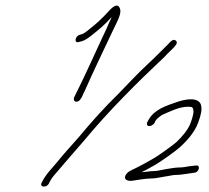

<svg xmlns="http://www.w3.org/2000/svg" viewBox="-20 -701 758 696"><path d="M156.7 -35C165.3 -52.5 169.4 -57.8 182.6 -73C217.2 -113.1 248 -149.6 284.5 -191C374.8 -300 477.7 -402.2 577.5 -496C583.3 -502.7 589.1 -508.7 595.1 -514C604.7 -524.5 630.5 -543.6 617.1 -554C608.4 -560.9 599.6 -552.2 591.6 -543C567 -519.1 543 -493.7 517.1 -470C481.2 -437.2 441.7 -394.1 406.3 -358C358.6 -311.7 309.1 -256.4 264.9 -203C237.3 -171.7 213.2 -145.6 189.2 -116C167 -88.6 146.9 -71.1 131.2 -39C121.9 -22.5 147.6 -18.8 156.7 -35ZM493 -77C510 -84.2 522.7 -93 540.1 -102C559.2 -112.3 619.9 -155.2 636.2 -171C659.2 -192.3 686.2 -223.1 698.2 -256C708.5 -284.2 713.6 -304.2 708.2 -322C698 -349.7 652.5 -342.5 618.1 -330C583 -318.1 540.1 -303.9 519.9 -269L514.3 -259C512.4 -255.7 511.9 -252.5 512.8 -249.5C516 -238.9 532.5 -244.9 539.4 -254L544.1 -264C549.6 -271.9 561.7 -280.8 568.7 -285C594.6 -295.9 629 -314 660.3 -314C670.9 -314 678 -314.2 679.7 -307C684 -294.8 678.7 -276.6 671.2 -256C661.2 -228.5 638.7 -204.5 619.7 -186C606.6 -174.3 548.8 -132.5 533.5 -125C517.1 -115.5 504 -108 488.4 -100L468.8 -90C457.4 -84.6 440.9 -78.6 434.3 -64C427.7 -49.6 444.4 -43.2 460.7 -46C482.1 -48.9 506.2 -54 528.7 -54C540 -54 550.7 -56.4 561.1 -58L577.2 -61C593.1 -62.7 604.4 -67 620.4 -67C633.3 -67 645.9 -69.7 657.8 -71L684.3 -75C701.1 -75 709.1 -104 689.8 -101L663.7 -98C653.4 -95.9 641.8 -94 631.2 -94C614.7 -94 596.4 -89.9 582 -88L566.9 -85C557.8 -83.8 549.1 -81 538.5 -81C523.1 -81 507.6 -77 493 -77ZM266.8 -549C282.8 -552.7 289.8 -555.6 308.5 -570C335.8 -591.2 362.7 -613.7 384.6 -639L382.4 -633C377.4 -623 372.3 -611.7 367 -599C330.4 -521.8 288.8 -427.1 248.7 -348C245.8 -340.1 248.5 -333.2 255.5 -332.5C266.8 -331.4 273 -341.9 278.1 -352C279.8 -356.7 282.9 -363.3 287.4 -372C320.5 -447.2 357.4 -522.4 391.9 -596C405.3 -624.4 423.5 -654.3 413.5 -673C400.8 -696.6 375.1 -660.4 360.6 -646L346.5 -632C332.8 -618.3 312.3 -601.5 295 -588C281 -577.8 280.4 -577.9 269.3 -575C250.6 -569.4 248 -542.4 266.8 -549Z"/></svg>

Font: Take Off
Style: Drunk
Weight: 400
Foundry: Cannot Into Space Fonts
Version: Version 0.89